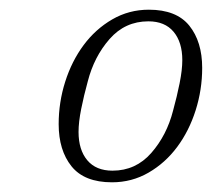

<svg xmlns="http://www.w3.org/2000/svg" viewBox="-20 -724 437 396"><path d="M212 -372Q260 -372 292 -408.5Q324 -445 337 -496Q345 -525 350.5 -552.5Q356 -580 356 -600Q356 -637 338 -658.5Q320 -680 286 -680Q238 -680 206 -643.5Q174 -607 161 -556Q153 -527 147.5 -499.5Q142 -472 142 -452Q142 -415 160 -393.5Q178 -372 212 -372ZM211 -348Q154 -348 127.5 -381Q101 -414 101 -468Q101 -513 114.5 -555.5Q128 -598 152.5 -631Q177 -664 211.5 -684Q246 -704 287 -704Q344 -704 370.5 -671Q397 -638 397 -584Q397 -539 383.5 -496.5Q370 -454 345.5 -421Q321 -388 286.5 -368Q252 -348 211 -348Z"/></svg>

Font: IBM Plex Serif Light
Style: Italic
Weight: 300
Italic angle: -14°
Designer: Mike Abbink, Paul van der Laan, Pieter van Rosmalen
Foundry: Bold Monday
Version: Version 3.001